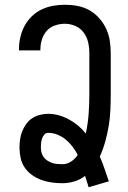

<svg xmlns="http://www.w3.org/2000/svg" viewBox="-20 -763 540 808"><path d="M353 25Q349 13 345.5 1Q342 -11 338 -23Q318 -7 293 0.5Q268 8 242 8Q220 8 198 5Q176 2 155 -5.5Q134 -13 115.5 -26Q97 -39 84.5 -57Q72 -75 67 -97.5Q62 -120 62 -142Q62 -159 64.5 -176.5Q67 -194 73.5 -210.5Q80 -227 90.5 -241.5Q101 -256 115.5 -265.5Q130 -275 147.5 -279.5Q165 -284 183 -284Q206 -284 228.5 -277.5Q251 -271 271 -260Q291 -249 309 -234Q327 -219 341 -201Q350 -242 353 -284Q356 -326 356 -368V-539Q356 -562 351 -584.5Q346 -607 332.5 -625.5Q319 -644 297.5 -653.5Q276 -663 253 -663Q232 -663 211.5 -656Q191 -649 177 -633.5Q163 -618 156.5 -597Q150 -576 150 -555V-551H60V-558Q60 -583 66 -608Q72 -633 84 -655Q96 -677 114 -694.5Q132 -712 155 -723Q178 -734 203 -738.5Q228 -743 253 -743Q280 -743 306.5 -738Q333 -733 356 -720Q379 -707 397 -687Q415 -667 426.5 -642.5Q438 -618 442 -591.5Q446 -565 446 -539V-368Q446 -334 444.5 -300Q443 -266 437.5 -233Q432 -200 423 -167.5Q414 -135 400 -104Q411 -79 420 -52.5Q429 -26 438 0ZM242 -72Q262 -72 279 -83Q296 -94 307 -111Q298 -129 285.5 -145.5Q273 -162 257.5 -175Q242 -188 222.5 -196Q203 -204 183 -204Q173 -204 166.5 -196.5Q160 -189 157 -180Q154 -171 153 -162Q152 -153 152 -143Q152 -132 154.5 -121.5Q157 -111 163.5 -102Q170 -93 179.5 -87Q189 -81 199 -77.5Q209 -74 220 -73Q231 -72 242 -72Z"/></svg>

Font: Iosevka Custom Medium
Style: Regular
Weight: 500
Monospace: yes
Designer: Belleve Invis
Foundry: Belleve Invis
Version: Version 32.5.0; ttfautohint (v1.8.4)